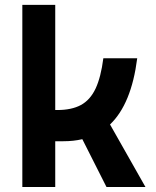

<svg xmlns="http://www.w3.org/2000/svg" viewBox="-20 -752 626 772"><path d="M69.8 0V-732.4H202.1V-309.6H210Q268.1 -309.6 305.4 -329.8Q342.8 -350.1 364.3 -395.8Q385.7 -441.4 395.5 -517.6H531.7Q508.3 -333.5 422.4 -251.5L564.9 0H408.2L311 -192.4Q275.9 -184.1 234.4 -184.1H202.1V0Z"/></svg>

Font: Caskaydia Cove
Style: Bold
Weight: 700
Monospace: yes
Designer: Aaron Bell
Foundry: Saja Typeworks
Version: Version 4.300; ttfautohint (v1.8.3)